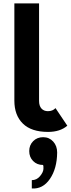

<svg xmlns="http://www.w3.org/2000/svg" viewBox="-20 -770 418 1135"><path d="M264.2 9.8Q165 9.8 115 -39.6Q64.9 -88.9 64.9 -174.8V-750H210.9V-173.8Q210.9 -144 225.1 -128.4Q239.3 -112.8 263.2 -112.8Q291.5 -112.8 308.1 -130.9L377.9 -26.9Q335.4 9.8 264.2 9.8ZM168 344.2V294.9Q196.8 294.9 216.3 271.7Q235.8 248.5 236.8 228.5Q237.8 208.5 233.9 205.1Q198.7 205.1 175.8 181.9Q152.8 158.7 152.8 123Q152.8 87.9 176 64.5Q199.2 41 234.9 41Q271 41 294.4 66.7Q317.9 92.3 317.9 131.8Q316.9 226.6 275.1 287.6Q233.4 348.6 168 344.2Z"/></svg>

Font: Orkney
Style: Bold
Weight: 700
Designer: Samuel Oakes and Alfredo Marco Pradil
Foundry: Alfredo Marco Pradil
Version: 1.0